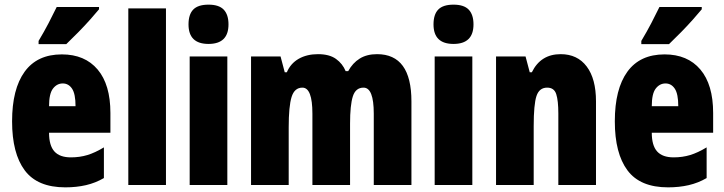

<svg xmlns="http://www.w3.org/2000/svg" viewBox="-20 -796 3115 826"><path d="M246 -562Q345 -562 400 -497Q455 -432 455 -310V-225H191Q191 -170 214 -144.5Q237 -119 285 -119Q323 -119 356 -129Q389 -139 427 -162V-30Q391 -9 350 0.5Q309 10 261 10Q141 10 86.5 -63Q32 -136 32 -274Q32 -413 86 -487.5Q140 -562 246 -562ZM250 -437Q225 -437 208 -415Q191 -393 191 -339H305Q305 -392 290 -414.5Q275 -437 250 -437ZM406 -756Q392 -739 368.5 -712.5Q345 -686 317.5 -658Q290 -630 265 -606H146V-620Q170 -660 189 -696.5Q208 -733 224 -766H406Z M694 0H532V-760H694Z M877 -776Q922 -776 942.5 -754.5Q963 -733 963 -691Q963 -607 877 -607Q791 -607 791 -691Q791 -734 811.5 -755Q832 -776 877 -776ZM958 -553V0H796V-553Z M1602 -563Q1750 -563 1750 -360V0H1588V-307Q1588 -419 1544 -419Q1510 -419 1498 -381.5Q1486 -344 1486 -264V0H1324V-307Q1324 -419 1281 -419Q1247 -419 1234.5 -379Q1222 -339 1222 -248V0H1060V-553H1187L1205 -485H1214Q1230 -523 1265 -543Q1300 -563 1348 -563Q1397 -563 1425.5 -542.5Q1454 -522 1467 -490H1478Q1497 -525 1527.5 -544Q1558 -563 1602 -563Z M1931 -776Q1976 -776 1996.5 -754.5Q2017 -733 2017 -691Q2017 -607 1931 -607Q1845 -607 1845 -691Q1845 -734 1865.5 -755Q1886 -776 1931 -776ZM2012 -553V0H1850V-553Z M2392 -563Q2464 -563 2504 -510Q2544 -457 2544 -360V0H2382V-308Q2382 -363 2373 -391Q2364 -419 2334 -419Q2300 -419 2288 -383Q2276 -347 2276 -253V0H2114V-553H2241L2259 -485H2268Q2306 -563 2392 -563Z M2839 -562Q2938 -562 2993 -497Q3048 -432 3048 -310V-225H2784Q2784 -170 2807 -144.5Q2830 -119 2878 -119Q2916 -119 2949 -129Q2982 -139 3020 -162V-30Q2984 -9 2943 0.5Q2902 10 2854 10Q2734 10 2679.5 -63Q2625 -136 2625 -274Q2625 -413 2679 -487.5Q2733 -562 2839 -562ZM2843 -437Q2818 -437 2801 -415Q2784 -393 2784 -339H2898Q2898 -392 2883 -414.5Q2868 -437 2843 -437ZM2999 -756Q2985 -739 2961.5 -712.5Q2938 -686 2910.5 -658Q2883 -630 2858 -606H2739V-620Q2763 -660 2782 -696.5Q2801 -733 2817 -766H2999Z"/></svg>

Font: Noto Sans Gurmukhi ExtraCondensed Black
Style: Regular
Weight: 900
Width: 2
Designer: Jelle Bosma - Monotype Design Team
Foundry: Monotype Imaging Inc.
Version: Version 2.004; ttfautohint (v1.8.4.7-5d5b)